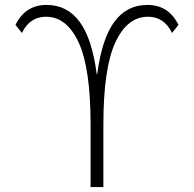

<svg xmlns="http://www.w3.org/2000/svg" viewBox="-20 -760 788 780"><path d="M375 -459Q394 -603 444.5 -671.5Q495 -740 579 -740Q665 -740 705 -659L679 -626Q647 -692 581 -692Q497 -692 448.5 -587.5Q400 -483 400 -253V0H348V-253Q348 -483 299.5 -587.5Q251 -692 167 -692Q101 -692 69 -626L43 -659Q83 -740 169 -740Q253 -740 303.5 -671.5Q354 -603 373 -459Z"/></svg>

Font: Mplus 1p Light
Style: Regular
Weight: 300
Version: Version 1.061